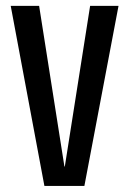

<svg xmlns="http://www.w3.org/2000/svg" viewBox="-20 -616 432 636"><path d="M127.1 0H259.5L372.6 -596.5H278.5L194.7 -64.4H193.4L109.6 -596.5H15.5Z"/></svg>

Font: Anybody Thin Condensed
Style: Regular
Weight: 100
Width: 3
Version: Version 1.113;gftools[0.9.25]